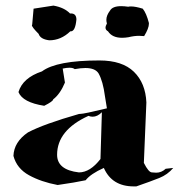

<svg xmlns="http://www.w3.org/2000/svg" viewBox="-20 -723 639 686"><path d="M467 -57H458Q380 -57 351 -123Q304 -102 286 -79Q249 -71 186 -62Q127 -73 83.5 -97Q40 -121 28 -166Q30 -216 80 -250Q137 -280 263 -316H266Q280 -316 362 -336L355 -379Q348 -433 332 -461Q320 -480 285 -480Q269 -480 247 -476Q241 -481 228 -481Q218 -481 204 -478L212 -428Q195 -387 170 -368Q170 -361 138 -345Q61 -357 46 -394Q61 -445 130 -468Q182 -507 335 -507Q417 -507 458.5 -466.5Q500 -426 503 -357L494 -141Q511 -107 523 -107L538 -106Q557 -106 572 -120L599 -123Q579 -99 549 -87Q519 -75 467 -57ZM262 -107Q302 -107 339 -155L344 -322Q328 -306 311 -306Q304 -306 296 -309Q184 -258 184 -170Q184 -116 262 -107ZM134 -465 147 -467ZM156 -579Q124 -583 118 -602Q94 -626 94 -633L95 -635L100 -692L171 -703Q210 -696 230 -675H233Q253 -675 253 -653Q249 -611 233 -611H231Q198 -579 156 -579ZM416 -588Q381 -588 366 -611Q357 -616 357 -624Q357 -630 362 -639Q360 -646 360 -652Q360 -668 373 -685Q382 -701 413 -701Q424 -701 438 -699Q442 -700 448 -700Q464 -700 490 -692Q503 -676 512 -641V-638Q512 -622 495 -594L477 -595Q459 -595 439 -590Q427 -588 416 -588Z"/></svg>

Font: Xiangcui Kesong Xiangcui Kesong
Style: Regular
Weight: 400
Version: Version 1.501;March 28, 2024;FontCreator 14.0.0.2814 64-bit